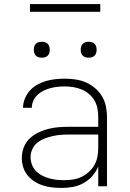

<svg xmlns="http://www.w3.org/2000/svg" viewBox="-20 -914 640 942"><path d="M282 8Q259 8 236 5.5Q213 3 191 -4Q169 -11 149.5 -23.5Q130 -36 115.5 -53.5Q101 -71 94 -93.5Q87 -116 87 -139Q87 -165 96.5 -190.5Q106 -216 125 -234Q144 -252 167.5 -263.5Q191 -275 216.5 -281.5Q242 -288 268 -290Q294 -292 320 -292H462V-340Q462 -361 458 -382Q454 -403 443.5 -421Q433 -439 416.5 -453Q400 -467 380.5 -475Q361 -483 340 -486.5Q319 -490 298 -490Q280 -490 262 -488Q244 -486 227 -481.5Q210 -477 193.5 -469Q177 -461 164 -448.5Q151 -436 143.5 -419.5Q136 -403 136 -385H93Q93 -408 102 -430Q111 -452 126.5 -469.5Q142 -487 163 -498.5Q184 -510 206 -516.5Q228 -523 251.5 -525.5Q275 -528 298 -528Q325 -528 351.5 -524Q378 -520 402 -509.5Q426 -499 446.5 -481.5Q467 -464 480.5 -441.5Q494 -419 499.5 -392.5Q505 -366 505 -340V0H462V-97Q451 -71 432.5 -50Q414 -29 389.5 -15.5Q365 -2 337.5 3Q310 8 282 8ZM295 -30Q317 -30 339 -33.5Q361 -37 380.5 -46.5Q400 -56 416.5 -71Q433 -86 443.5 -105Q454 -124 458 -145.5Q462 -167 462 -189V-254H320Q300 -254 279.5 -252.5Q259 -251 239 -246.5Q219 -242 199.5 -234.5Q180 -227 164 -214.5Q148 -202 139 -183Q130 -164 130 -143Q130 -125 136.5 -107Q143 -89 156 -75.5Q169 -62 186 -53Q203 -44 221 -39Q239 -34 257.5 -32Q276 -30 295 -30ZM415 -631Q407 -631 399.5 -633Q392 -635 386 -641Q380 -647 378 -654.5Q376 -662 376 -670Q376 -678 378 -685.5Q380 -693 386 -699Q392 -705 399.5 -707Q407 -709 415 -709Q423 -709 430.5 -707Q438 -705 444 -699Q450 -693 452 -685.5Q454 -678 454 -670Q454 -662 452 -654.5Q450 -647 444 -641Q438 -635 430.5 -633Q423 -631 415 -631ZM185 -631Q177 -631 169.5 -633Q162 -635 156 -641Q150 -647 148 -654.5Q146 -662 146 -670Q146 -678 148 -685.5Q150 -693 156 -699Q162 -705 169.5 -707Q177 -709 185 -709Q193 -709 200.5 -707Q208 -705 214 -699Q220 -693 222 -685.5Q224 -678 224 -670Q224 -662 222 -654.5Q220 -647 214 -641Q208 -635 200.5 -633Q193 -631 185 -631ZM472 -856H127V-894H472Z"/></svg>

Font: Iosevka Aile Extralight
Style: Regular
Weight: 200
Designer: Belleve Invis
Foundry: Belleve Invis
Version: Version 31.1.0; ttfautohint (v1.8.4)